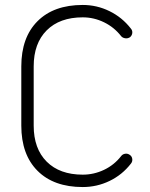

<svg xmlns="http://www.w3.org/2000/svg" viewBox="-20 -737 605 775"><path d="M314 18Q197 18 131.5 -47.5Q66 -113 66 -230V-469Q66 -586 131.5 -651.5Q197 -717 314 -717Q371 -717 422 -692Q473 -667 508 -622Q515 -614 514 -604Q513 -594 505 -587Q496 -581 485.5 -582.5Q475 -584 469 -591Q441 -627 400 -647Q359 -667 314 -667Q221 -667 168.5 -614.5Q116 -562 116 -469V-230Q116 -137 168.5 -84.5Q221 -32 314 -32Q359 -32 400 -51.5Q441 -71 469 -107Q475 -115 485.5 -116.5Q496 -118 505 -111Q513 -105 514 -94.5Q515 -84 508 -76Q473 -31 422 -6.5Q371 18 314 18Z"/></svg>

Font: Zen Kurenaido
Style: ARC
Weight: 400
Designer: Yoshimichi Ohira
Foundry: Positype
Version: Version 1.001